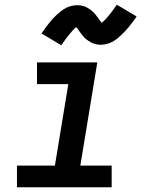

<svg xmlns="http://www.w3.org/2000/svg" viewBox="-20 -795 640 815"><path d="M52 0V-92H213L270 -438H137V-530H393L321 -92H454V0ZM240 -603 156 -653Q165 -666 173.5 -677.5Q182 -689 190 -699Q198 -709 205.5 -717Q213 -725 221 -732.5Q229 -740 239.5 -748Q250 -756 260.5 -761.5Q271 -767 283.5 -770Q296 -773 307 -773Q315 -773 322 -772Q329 -771 335.5 -769Q342 -767 348.5 -763.5Q355 -760 360 -756.5Q365 -753 370.5 -748.5Q376 -744 381 -738.5Q386 -733 389.5 -728Q393 -723 396.5 -718.5Q400 -714 404 -708Q408 -702 412 -698Q419 -704 426 -711Q433 -718 440.5 -727.5Q448 -737 457 -748.5Q466 -760 476 -775L560 -725Q551 -712 542.5 -700.5Q534 -689 526 -679.5Q518 -670 510 -661.5Q502 -653 494.5 -646Q487 -639 476.5 -630.5Q466 -622 455 -616.5Q444 -611 432 -608Q420 -605 408 -605Q401 -605 394 -606Q387 -607 380.5 -609Q374 -611 367.5 -614.5Q361 -618 355.5 -621.5Q350 -625 344.5 -629.5Q339 -634 334.5 -639.5Q330 -645 326 -650Q322 -655 319 -659.5Q316 -664 311.5 -670Q307 -676 304 -680Q296 -674 289.5 -667Q283 -660 275.5 -650.5Q268 -641 259 -629.5Q250 -618 240 -603Z"/></svg>

Font: Iosevka Curly SmBdExObl
Style: Regular
Weight: 600
Width: 7
Italic angle: -9°
Monospace: yes
Designer: Belleve Invis
Foundry: Belleve Invis
Version: Version 11.1.0; ttfautohint (v1.8.3)